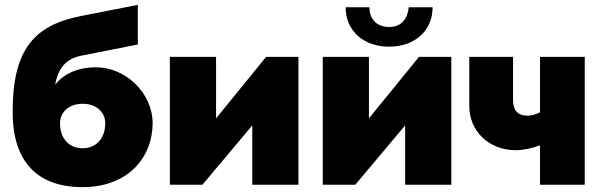

<svg xmlns="http://www.w3.org/2000/svg" viewBox="-20 -760 2476 790"><path d="M547 -577V-740L318 -695C123 -658 32 -560 32 -300C32 -97 131 10 320 10C508 10 608 -114 608 -253C608 -377 497 -483 376 -483C297 -483 242 -455 207 -412C220 -484 255 -519 315 -531ZM227 -253C227 -300 265 -333 320 -333C375 -333 413 -300 413 -253C413 -190 375 -150 320 -150C265 -150 227 -189 227 -253Z M869 -526H679V0H813L1018 -244V0H1208V-526H1075L869 -273Z M1662 -730C1657 -683 1632 -649 1581 -649C1526 -649 1500 -686 1500 -730H1402C1402 -635 1474 -568 1581 -568C1688 -568 1760 -635 1760 -730ZM1498 -526H1308V0H1442L1647 -244V0H1837V-526H1704L1498 -273Z M2386 -526H2202V-298C2184 -289 2167 -284 2152 -284C2109 -284 2091 -306 2091 -349V-526H1911V-324C1911 -219 1993 -142 2102 -142C2133 -142 2166 -149 2202 -162V0H2386Z"/></svg>

Font: Raleway Black
Style: Regular
Weight: 900
Designer: Matt McInerney, Pablo Impallari, Rodrigo Fuenzalida
Foundry: Matt McInerney, Pablo Impallari, Rodrigo Fuenzalida
Version: Version 3.000g; ttfautohint (v1.5) -l 8 -r 28 -G 28 -x 14 -D